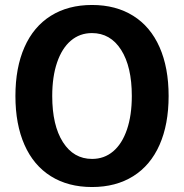

<svg xmlns="http://www.w3.org/2000/svg" viewBox="-20 -736 740 772"><path d="M42 -350Q42 -464 78.5 -546.5Q115 -629 184.5 -672.5Q254 -716 350 -716Q446 -716 515.5 -672.5Q585 -629 621.5 -546.5Q658 -464 658 -350Q658 -236 621.5 -153.5Q585 -71 515.5 -27.5Q446 16 350 16Q254 16 184.5 -27.5Q115 -71 78.5 -153.5Q42 -236 42 -350ZM510 -350.2Q510 -468 467 -535.5Q424 -603 349.8 -603Q300.8 -603 264.9 -572.5Q229 -542 209.5 -484.8Q190 -427.7 190 -349.8Q190 -232 233 -164.5Q276 -97 350.2 -97Q399.2 -97 435.1 -127.5Q471 -158 490.5 -215.2Q510 -272.3 510 -350.2Z"/></svg>

Font: Uncut Sans Variable
Style: Regular
Weight: 400
Designer: Kasper Nordkvist
Foundry: UNCUT.wtf
Version: Version 1.303;Glyphs 3.1.2 (3151)